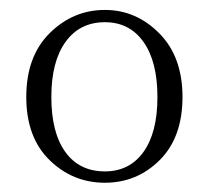

<svg xmlns="http://www.w3.org/2000/svg" viewBox="-20 -831 430 396"><path d="M196.3 -785.2Q144.5 -785.2 115.2 -744.6Q85.9 -704.1 85.9 -630.9Q85.9 -557.6 114.7 -517.6Q143.6 -477.5 196.3 -477.5Q247.1 -477.5 275.9 -517.6Q304.7 -557.6 304.7 -630.9Q304.7 -704.1 275.9 -744.6Q247.1 -785.2 196.3 -785.2ZM196.3 -810.5Q260.7 -810.5 308.6 -762.2Q356.4 -713.9 356.4 -630.9Q356.4 -547.9 309.6 -501Q262.7 -454.1 196.3 -454.1Q129.9 -454.1 82 -501Q34.2 -547.9 34.2 -630.9Q34.2 -714.8 82.5 -762.7Q130.9 -810.5 196.3 -810.5Z"/></svg>

Font: GenYoMin TW TTF ExtraLight
Style: Regular
Weight: 250
Version: Version 1.300